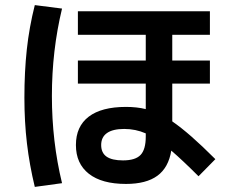

<svg xmlns="http://www.w3.org/2000/svg" viewBox="-20 -732 904 757"><path d="M279.3 -160.2Q279.3 -233.4 329.8 -272Q380.4 -310.5 476.6 -310.5Q520 -310.5 554.7 -301.8V-402.3H287.1V-493.2H554.7V-594.7H287.1V-687.5H807.6V-594.7H659.2V-493.2H807.6V-402.3H659.2V-253.4Q693.8 -229.5 734.9 -193.6Q775.9 -157.7 829.1 -104.5L762.7 -37.1Q699.7 -100.1 655.3 -138.2Q644.5 -71.3 600.6 -39.1Q556.6 -6.8 476.6 -6.8Q381.3 -6.8 330.3 -46.9Q279.3 -86.9 279.3 -160.2ZM76.2 -346.7Q76.2 -449.2 85.7 -536.9Q95.2 -624.5 117.2 -711.9L224.6 -698.2Q184.6 -532.2 184.6 -353.5Q184.6 -174.3 224.6 -9.8L117.2 4.9Q96.2 -82 86.2 -167Q76.2 -252 76.2 -346.7ZM464.8 -99.6Q513.7 -99.6 534.2 -121.1Q554.7 -142.6 554.7 -193.4V-206.1Q514.6 -223.6 469.7 -223.6Q424.8 -223.6 401.9 -207.5Q378.9 -191.4 378.9 -160.2Q378.9 -129.4 400.1 -114.5Q421.4 -99.6 464.8 -99.6Z"/></svg>

Font: Pretendard GOV SemiBold
Style: Regular
Weight: 600
Designer: Base glyphs from Inter by Rasmus Andersson; Hangeul glyphs from Noto Sans CJK(Source Han Sans) by Jang Soo-young and Kan
Foundry: Kil Hyung-jin
Version: Version 1.309